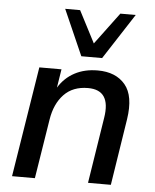

<svg xmlns="http://www.w3.org/2000/svg" viewBox="-53 -800 683 846"><g transform="rotate(5 288.0 -377.5)"><path d="M32 0 110 -488H208L195 -406Q222 -450 266 -473.5Q310 -497 368 -497Q448 -497 489.5 -447.5Q531 -398 515 -294L469 0H368L414 -292Q434 -416 332 -416Q265 -416 225.5 -374.5Q186 -333 175 -263L133 0ZM290 -553 201 -755H267L340 -614L445 -755H513L382 -553Z"/></g></svg>

Font: Nunito Sans SemiBold
Style: Italic
Weight: 600
Italic angle: -9°
Designer: Vernon Adams
Foundry: Vernon Adams
Version: Version 3.006; ttfautohint (v1.8.3)